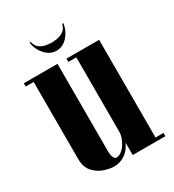

<svg xmlns="http://www.w3.org/2000/svg" viewBox="-158 -722 737 815"><g transform="rotate(-30 210.5 -314.5)"><path d="M269 -495V-143Q269 -92 253.5 -59.5Q238 -27 214 -12Q190 3 162 3Q142 3 114.5 -6Q87 -15 66 -38Q45 -61 45 -103V-495H171V-68Q171 -45 176.5 -35Q182 -25 189 -25Q201 -25 213 -33.5Q225 -42 234 -55.5Q243 -69 248.5 -84.5Q254 -100 254 -115V-495ZM375 -495V0H254V-495ZM254 -495V-479H215V-495ZM414 -16V0H375V-16ZM45 -495V-479H6V-495ZM273 -632H279Q274 -597 251 -571Q228 -545 196 -545Q165 -545 141.5 -571Q118 -597 113 -632H119Q124 -609 140 -599Q156 -589 173 -587Q190 -585 196 -585Q202 -585 218.5 -587Q235 -589 251.5 -599Q268 -609 273 -632Z"/></g></svg>

Font: Emberly Black
Style: Regular
Weight: 900
Designer: Rajesh Rajput
Foundry: Rajesh Rajput
Version: Version 1.000